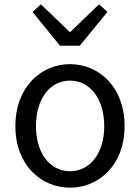

<svg xmlns="http://www.w3.org/2000/svg" viewBox="-20 -853 646 886"><path d="M257 -642H348L476 -798L437 -833L305 -706H301L169 -833L130 -798ZM303 13C436 13 555 -91 555 -271C555 -452 436 -557 303 -557C170 -557 51 -452 51 -271C51 -91 170 13 303 13ZM303 -63C210 -63 146 -146 146 -271C146 -396 210 -481 303 -481C396 -481 461 -396 461 -271C461 -146 396 -63 303 -63Z"/></svg>

Font: Spoqa Han Sans Neo Regular
Style: Regular
Weight: 400
Designer: [Spoqa Han Sans Neo] Dong-huui Kim  Younghwa Kang  Yujin Lee  [Noto Sans] Ryoko NISHIZUKA  (kana & ideographs); Paul D. 
Foundry: Spoqa (http://www.spoqa-han-sans.com)
Version: Version 1.000